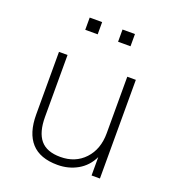

<svg xmlns="http://www.w3.org/2000/svg" viewBox="-127 -779 799 885"><g transform="rotate(20 272.5 -336.5)"><path d="M254 8Q168 8 125.5 -39Q83 -86 83 -177V-484H125V-181Q125 -105 156 -68Q187 -31 254 -31Q327 -31 372.5 -79.5Q418 -128 418 -207V-484H460V0H419V-90Q396 -42 352 -17Q308 8 254 8ZM323 -621V-681H384V-621ZM162 -621V-681H223V-621Z"/></g></svg>

Font: Nunito Sans ExtraLight
Style: Regular
Weight: 200
Designer: Vernon Adams
Foundry: Vernon Adams
Version: Version 3.006; ttfautohint (v1.8.3)